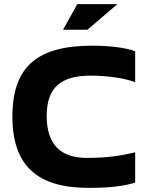

<svg xmlns="http://www.w3.org/2000/svg" viewBox="-20 -900 714 929"><path d="M634 -502V-652C590 -669 511 -679 427 -679C164 -679 40 -581 40 -336C40 -95 164 9 408 9C519 9 576 0 634 -16V-163C573 -149 511 -136 400 -136C276 -136 206 -198 206 -339C206 -478 276 -534 419 -534C505 -534 590 -520 634 -502ZM285 -756H403L548 -880H354Z"/></svg>

Font: LT Wave Text Black
Style: Regular
Weight: 900
Designer: Daniel Lyons
Version: Version 2.5 (Glyphs App)